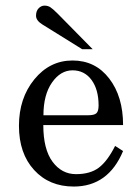

<svg xmlns="http://www.w3.org/2000/svg" viewBox="-20 -663 467 697"><path d="M426.8 -114.7Q373 14.2 247.6 14.2Q158.7 14.2 103.8 -45.9Q48.8 -106 48.8 -206.3Q48.8 -306.6 104.7 -375Q160.6 -443.4 243.4 -443.4Q326.2 -443.4 376.5 -377.9Q426.8 -312.5 426.8 -209H137.2Q137.2 -121.1 170.7 -75.9Q204.1 -30.8 255.9 -30.8Q307.6 -30.8 338.9 -54.4Q370.1 -78.1 397.9 -133.3ZM337.9 -280.3Q337.9 -337.9 312.3 -372.8Q286.6 -407.7 243.2 -407.7Q199.7 -407.7 168.7 -363.3Q137.7 -318.8 137.7 -244.6H299.8Q322.3 -244.6 330.1 -252Q337.9 -259.3 337.9 -280.3ZM316.4 -484.4H278.3L133.8 -574.2Q110.8 -588.4 110.8 -606Q110.8 -623.5 120.4 -633.1Q129.9 -642.6 141.6 -642.6Q153.3 -642.6 162.4 -637Q171.4 -631.3 188.5 -614.3Z"/></svg>

Font: RIT Rachana
Style: Regular
Weight: 400
Designer: Hussain KH
Version: 1.4.7